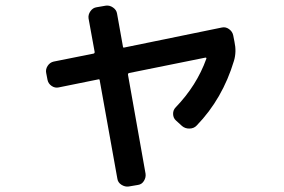

<svg xmlns="http://www.w3.org/2000/svg" viewBox="-20 -635 1040 704"><path d="M154.3 -341.8 149.4 -367.2Q146.5 -380.9 154.8 -393.6Q163.1 -406.2 176.8 -409.2L323.2 -438.5Q327.1 -439.5 327.1 -444.3L304.7 -567.4Q302.7 -581.1 311.5 -593.8Q320.3 -606.4 334 -608.4L368.2 -614.3Q381.8 -616.2 394.5 -607.4Q407.2 -598.6 409.2 -585L430.7 -464.8Q430.7 -459 436.5 -460.9L793.9 -534.2Q807.6 -537.1 819.8 -528.3Q832 -519.5 835 -505.9L839.8 -481.4Q847.7 -445.3 837.9 -412.1Q795.9 -272.5 701.2 -174.8Q691.4 -164.1 675.3 -163.6Q659.2 -163.1 647.5 -172.9L625 -193.4Q615.2 -202.1 614.7 -216.8Q614.3 -231.4 624 -241.2Q701.2 -321.3 736.3 -418.9Q738.3 -423.8 733.4 -423.8L453.1 -367.2Q449.2 -366.2 449.2 -361.3L513.7 2Q515.6 15.6 507.8 28.3Q500 41 486.3 43L452.1 48.8Q438.5 50.8 425.3 42.5Q412.1 34.2 410.2 19.5L345.7 -339.8Q345.7 -345.7 339.8 -343.8L195.3 -314.5Q181.6 -311.5 169.4 -319.8Q157.2 -328.1 154.3 -341.8Z"/></svg>

Font: Rounded-L Mgen+ 1m medium
Style: Regular
Weight: 500
Designer: [Source Han Sans]
Ryoko NISHIZUKA  (kana & ideographs); Paul D. Hunt (Latin, Greek & Cyrillic); Wenlong ZHANG  (bopomofo
Version: Version 1.059.20150602